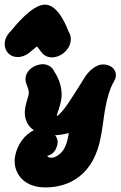

<svg xmlns="http://www.w3.org/2000/svg" viewBox="-34 -584 523 833"><path d="M42.6 -336.4C57.2 -336.4 75.5 -341.2 93.1 -355.4L126.3 -382.7L147.7 -355.4C156.7 -343.8 171.9 -335 191.4 -335C226.6 -335 265.3 -363.5 272.2 -402.7C272.9 -406.5 273.3 -410.4 273.3 -414.5C273.3 -425.3 270.6 -437 263.1 -447.7C259.9 -454.8 222.6 -564 161.3 -564C103 -564 25.2 -463.4 14.2 -450.5C3.4 -441.1 -9.3 -423.7 -12.7 -404.3C-13.4 -400.5 -13.7 -396.7 -13.7 -392.9C-13.7 -362.3 8.3 -336.4 42.6 -336.4ZM212.4 -79.9C212.5 -80.9 212.1 -80.6 213.1 -85.9C214.4 -93.7 225.9 -118.8 231.3 -149.5C232.7 -157.5 233.4 -165.7 233.4 -174C233.4 -207.6 222.1 -243 201.8 -273C194.6 -290.3 176.8 -305.5 151.2 -305.5H149.8C116.7 -304.2 83 -281.8 77.4 -250.1C76.8 -246.8 76.5 -243.7 76.5 -240.7C76.5 -218.2 91 -203.5 91 -182C91 -179.3 90.7 -176.4 90.2 -173.5C88.6 -164.1 80.1 -142.6 75.6 -117.2C74.3 -109.6 73.6 -102.3 73.6 -95.3C73.6 -61.9 88.3 -35.3 113.2 -18.8C74 -2.1 40.1 44.4 31.3 94.5C30.1 101.2 29.5 107.9 29.5 114.7C29.5 171.4 71 229.1 162.8 229.1C265.6 229.1 374 176.3 403.8 7L406.5 -7.3C412.8 -43.3 416.4 -79 422.3 -112.3C430.3 -157.6 442.8 -198.1 454.5 -219.8C458.7 -227.3 466.7 -241.1 468.2 -249.7C468.7 -252.4 468.9 -255.1 468.9 -257.7C468.9 -283.3 447.2 -304.5 412.9 -304.5C387.7 -304.5 358.5 -284.3 337.1 -254C280.7 -163.8 240.7 -96.1 212.4 -79.9ZM264.6 -6.9 262.3 5.9C257.6 32.9 249.6 56.6 235.8 73.4C224.2 87.8 203.5 100.4 189.3 100.4C179.2 100.4 172.4 96.1 171.4 93.6C171.4 93.5 171.4 93.1 171.5 92.2C171.7 91.1 206.9 88.9 215.6 39.5C216 37.3 216.2 34.9 216.2 32.4C216.2 23 213.1 12.5 204.9 2.6C217.9 2 235.3 1 264.6 -6.9Z"/></svg>

Font: TudorRose
Style: BoldOblique
Weight: 500
Version: Version 001.000